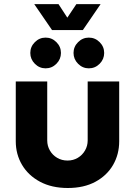

<svg xmlns="http://www.w3.org/2000/svg" viewBox="-20 -914 661 946"><path d="M314 12.3Q235 12.3 177.3 -18.5Q119.7 -49.3 88.7 -101.5Q57.7 -153.7 57.7 -218V-512.7H212.7V-222Q212.7 -195.3 225.7 -172.7Q238.7 -150 261.5 -136.5Q284.3 -123 312.7 -123Q341 -123 363.5 -136.5Q386 -150 399 -172.7Q412 -195.3 412 -222V-512.7H567.3V-218Q567.3 -153.7 537.2 -101.5Q507 -49.3 450.3 -18.5Q393.7 12.3 314 12.3ZM417.7 -577.3Q387 -577.3 364.7 -599.8Q342.3 -622.3 342.3 -653Q342.3 -684 364.7 -706.3Q387 -728.7 417.7 -728.7Q448.7 -728.7 471 -706.3Q493.3 -684 493.3 -653Q493.3 -622.3 471 -599.8Q448.7 -577.3 417.7 -577.3ZM204.7 -577.3Q174 -577.3 151.7 -599.8Q129.3 -622.3 129.3 -653Q129.3 -684 151.7 -706.3Q174 -728.7 204.7 -728.7Q235.7 -728.7 258 -706.3Q280.3 -684 280.3 -653Q280.3 -622.3 258 -599.8Q235.7 -577.3 204.7 -577.3ZM236.3 -766 148.7 -893.7H268.3L311.7 -827L356.3 -893.7H475.7L388.3 -766Z"/></svg>

Font: MuseoModerno Thin
Style: Regular
Weight: 100
Designer: Pablo Cosgaya, Héctor Gatti, Marcela Romero, and the Authors of The MuseoModerno Project.
Foundry: Omnibus-Type Team
Version: Version 1.003